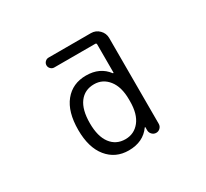

<svg xmlns="http://www.w3.org/2000/svg" viewBox="-151 -1000 1303 1216"><g transform="rotate(-30 500.0 -392.0)"><path d="M342.8 -283.2Q342.8 -186.5 381.8 -134.8Q420.9 -83 488.3 -83Q552.7 -83 592.8 -133.3Q632.8 -183.6 632.8 -276.4V-290Q632.8 -381.8 592.3 -433.1Q551.8 -484.4 488.3 -484.4Q419.9 -484.4 381.3 -433.1Q342.8 -381.8 342.8 -283.2ZM632.8 -692.4Q632.8 -702.1 623 -702.1H324.2Q309.6 -702.1 298.8 -712.9Q288.1 -723.6 288.1 -738.3Q288.1 -752.9 298.8 -763.7Q309.6 -774.4 324.2 -774.4H633.8Q668.9 -774.4 693.8 -749.5Q718.8 -724.6 718.8 -689.5V-62.5Q718.8 -44.9 706.5 -32.7Q694.3 -20.5 677.2 -20.5Q660.2 -20.5 647.9 -32.7Q635.7 -44.9 634.8 -61.5V-85Q634.8 -86.9 633.3 -87.4Q631.8 -87.9 630.9 -86.9Q577.1 -10.7 471.7 -10.7Q375 -10.7 316.4 -82.5Q257.8 -154.3 257.8 -283.2Q257.8 -415 315.4 -486.3Q373 -557.6 471.7 -557.6Q573.2 -557.6 627 -485.4Q628.9 -483.4 630.9 -484.4Q632.8 -485.4 632.8 -487.3Z"/></g></svg>

Font: Rounded-X Mgen+ 2m regular
Style: Regular
Weight: 400
Designer: [Source Han Sans]
Ryoko NISHIZUKA  (kana & ideographs); Paul D. Hunt (Latin, Greek & Cyrillic); Wenlong ZHANG  (bopomofo
Version: Version 1.059.20150602